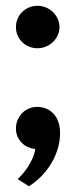

<svg xmlns="http://www.w3.org/2000/svg" viewBox="-20 -504 263 665"><path d="M109.9 -336.9Q93.8 -336.9 80.1 -342.8Q66.4 -348.6 56.4 -358.6Q46.4 -368.7 40.8 -381.8Q35.2 -395 35.2 -410.2Q35.2 -425.3 40.8 -438.7Q46.4 -452.1 56.4 -462.2Q66.4 -472.2 80.1 -478Q93.8 -483.9 109.9 -483.9Q125.5 -483.9 139.4 -478Q153.3 -472.2 163.6 -462.2Q173.8 -452.1 179.9 -438.7Q186 -425.3 186 -410.2Q186 -395 179.9 -381.8Q173.8 -368.7 163.6 -358.6Q153.3 -348.6 139.4 -342.8Q125.5 -336.9 109.9 -336.9ZM41 116.2Q47.9 110.4 57.4 99.4Q66.9 88.4 76.2 74.5Q85.4 60.5 92.5 44.7Q99.6 28.8 102.1 12.2Q88.9 10.7 76.7 5.4Q64.5 0 55.4 -9.3Q46.4 -18.6 40.8 -30.8Q35.2 -43 35.2 -58.1Q35.2 -75.2 41.3 -89.1Q47.4 -103 57.4 -113Q67.4 -123 80.8 -128.4Q94.2 -133.8 108.9 -133.8Q124.5 -133.8 138.9 -128.2Q153.3 -122.6 164.3 -111.3Q175.3 -100.1 181.6 -83Q188 -65.9 188 -43Q188 -14.2 179.4 13.2Q170.9 40.5 156.2 64.2Q141.6 87.9 121.8 107.7Q102.1 127.4 80.1 141.1Z"/></svg>

Font: Overpass
Style: Regular
Weight: 400
Designer: Delve Withrington
Foundry: Delve Fonts
Version: Version 1.001